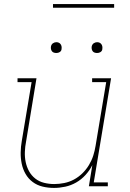

<svg xmlns="http://www.w3.org/2000/svg" viewBox="-20 -914 640 942"><path d="M245 8Q216 8 189 1.5Q162 -5 140.5 -21Q119 -37 105.5 -60.5Q92 -84 86.5 -111Q81 -138 81.5 -166.5Q82 -195 87 -223L135 -511H66V-530H159L108 -220Q103 -195 102 -169Q101 -143 106 -119Q111 -95 122.5 -74Q134 -53 153 -38Q172 -23 196.5 -17Q221 -11 246 -11Q270 -11 295 -16Q320 -21 342.5 -33Q365 -45 384 -63.5Q403 -82 416.5 -104.5Q430 -127 437.5 -150.5Q445 -174 449 -199L501 -511H432V-530H525L440 -19H509V0H416L433 -104Q420 -78 399.5 -55.5Q379 -33 353.5 -18.5Q328 -4 300 2Q272 8 245 8ZM456 -654Q450 -654 444 -656Q438 -658 434.5 -663Q431 -668 430 -674Q429 -680 430 -686Q431 -691 433.5 -695Q436 -699 439.5 -701.5Q443 -704 447.5 -705.5Q452 -707 456 -707Q463 -707 468.5 -704.5Q474 -702 477.5 -697Q481 -692 482 -686Q483 -680 482 -674Q482 -669 479.5 -665Q477 -661 473 -658.5Q469 -656 465 -655Q461 -654 456 -654ZM256 -654Q250 -654 244 -656Q238 -658 234.5 -663Q231 -668 230 -674Q229 -680 230 -686Q231 -691 233.5 -695Q236 -699 239.5 -701.5Q243 -704 247.5 -705.5Q252 -707 256 -707Q263 -707 268.5 -704.5Q274 -702 277.5 -697Q281 -692 282 -686Q283 -680 282 -674Q282 -669 279.5 -665Q277 -661 273 -658.5Q269 -656 265 -655Q261 -654 256 -654ZM240 -876V-894H540V-876Z"/></svg>

Font: Iosevka Curly Slab ThExObl
Style: Regular
Weight: 100
Width: 7
Italic angle: -9°
Monospace: yes
Designer: Belleve Invis
Foundry: Belleve Invis
Version: Version 11.1.0; ttfautohint (v1.8.3)